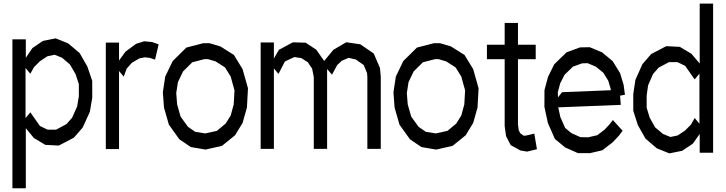

<svg xmlns="http://www.w3.org/2000/svg" viewBox="-20 -840 3995 1057"><path d="M487.8 -301.8 474.6 -224.1 435.1 -137.7 386.7 -82 303.7 -38.6 229.5 -42.5 166 -80.6 122.1 -134.3V196.3H48.3V-623.5H122.1V-522L158.7 -575.7L216.3 -614.7L286.6 -628.9L355.5 -601.1L418.5 -547.9L460.9 -473.6L487.8 -394.5ZM414.1 -310.5V-377.4L396 -432.1L364.7 -485.4L321.8 -522L280.8 -538.6L241.2 -530.3L199.7 -502.9L167 -470.2L147 -434.1L120.6 -465.8V-189.9L147 -221.7L199.7 -146.5L242.2 -126H288.6L345.7 -156.7L377 -191.9L404.8 -254.4Z M817.9 -608.4 853.5 -595.7 833.5 -511.7 804.2 -521.5 776.9 -524.4 747.6 -518.6 706.1 -494.6 677.2 -461.9 661.1 -418 635.3 -449.2V-19.5H562.5V-605.5H635.3V-506.8L670.9 -555.7L729 -598.6L773.9 -612.8Z M1315.4 -459.5 1345.2 -354 1339.4 -248 1315.4 -163.1 1273.9 -95.2 1202.1 -37.1 1111.8 -16.6 1030.8 -30.3 967.3 -73.2 909.7 -153.8 882.8 -247.6 876.5 -332 889.6 -418.5 930.7 -503.9 1005.9 -578.1 1098.6 -602.1H1133.8L1192.9 -584.5L1267.6 -537.6ZM1266.6 -265.1 1271 -342.3 1250 -418.5 1218.8 -468.8 1167 -502 1124.5 -514.6H1106.4L1038.6 -497.1L987.8 -446.8L959.5 -387.7L950.2 -327.6L955.1 -265.6L974.1 -198.2L1014.6 -142.1L1054.7 -114.3L1109.9 -105.5L1173.8 -119.6L1222.2 -159.7L1250 -204.1Z M2071.8 -465.8 2076.2 -417V-378.9V-20.5H2002.4V-418.9L2000.5 -438L1982.4 -481.9L1938.5 -512.7L1899.4 -521.5L1861.3 -505.4L1836.4 -481.9L1807.6 -428.7L1780.8 -460.4V-20.5H1707.5V-193.8V-394V-415.5L1698.2 -462.4L1674.3 -497.6L1639.2 -520L1600.6 -525.9L1548.3 -501.5L1513.2 -433.1L1487.8 -463.4V-20.5H1415V-606.4H1487.8V-518.1L1515.6 -565.9L1592.3 -606.9L1662.6 -605L1721.2 -566.4L1764.6 -504.4L1815.4 -565.9L1886.2 -607.4L1963.4 -596.2L2037.6 -545.4Z M2585 -459.5 2614.7 -354 2608.9 -248 2585 -163.1 2543.5 -95.2 2471.7 -37.1 2381.3 -16.6 2300.3 -30.3 2236.8 -73.2 2179.2 -153.8 2152.3 -247.6 2146 -332 2159.2 -418.5 2200.2 -503.9 2275.4 -578.1 2368.2 -602.1H2403.3L2462.4 -584.5L2537.1 -537.6ZM2536.1 -265.1 2540.5 -342.3 2519.5 -418.5 2488.3 -468.8 2436.5 -502 2394 -514.6H2376L2308.1 -497.1L2257.3 -446.8L2229 -387.7L2219.7 -327.6L2224.6 -265.6L2243.7 -198.2L2284.2 -142.1L2324.2 -114.3L2379.4 -105.5L2443.4 -119.6L2491.7 -159.7L2519.5 -204.1Z M2921.4 -104.5 2936 -18.6 2881.8 -5.4 2844.7 -11.7 2791.5 -41 2766.1 -90.3 2758.3 -145.5V-514.2H2660.6V-593.8H2758.3V-713.9H2831.5V-593.8H2929.2V-514.2H2831.5V-153.3L2835.9 -122.6L2844.2 -106.4L2862.8 -93.3H2874Z M3335.4 -155.3 3354 -179.2 3407.7 -120.1 3386.7 -92.3 3353 -56.6 3295.9 -12.7 3224.6 3.9 3221.2 2.9H3168.9H3161.6L3091.3 -28.3L3034.7 -75.2L2996.1 -163.1L2977.1 -252L2977.5 -344.2L2997.1 -417.5L3031.7 -486.8L3099.6 -552.2L3172.9 -579.1L3226.6 -580.1L3293.9 -552.2L3352.5 -503.9L3393.6 -437.5L3413.1 -373.5L3420.4 -318.4L3393.6 -313.5L3397.5 -262.7L3053.2 -249L3064.9 -195.3L3091.3 -135.7L3126 -106.9L3175.3 -85L3217.8 -84L3268.1 -95.7L3309.1 -127ZM3087.9 -428.2 3064 -381.3 3050.8 -331.5 3051.8 -303.7 3074.2 -332.5 3342.8 -343.3 3341.8 -351.6 3328.6 -395.5 3301.3 -439.5 3260.3 -473.1 3214.8 -492.2 3184.1 -491.2 3134.3 -473.1Z M3466.3 -322.8 3478 -400.4 3516.6 -486.8 3564.9 -542.5 3647.9 -585.9 3722.7 -582 3786.6 -543.9 3832 -490.2V-820.3H3905.8V1H3832V-102.5L3793.9 -48.8L3735.4 -9.8L3665 4.4L3596.2 -23.4L3533.7 -76.7L3491.7 -150.9L3466.3 -230ZM3540 -314V-247.1L3556.6 -192.4L3586.4 -139.2L3629.9 -102.5L3670.9 -85.9L3710.4 -94.2L3751.5 -121.6L3784.2 -154.3L3804.2 -190.4L3830.6 -158.7V-434.6L3804.2 -402.8L3752 -477.5L3709.5 -498H3663.1L3606 -467.8L3575.2 -432.6L3547.9 -370.1Z"/></svg>

Font: Gap Sans
Style: Regular
Weight: 400
Designer: Alexandre Liziard and Étienne Ozeray
Foundry: Interstices.io
Version: Version 1.6.1 - December 3. 2014